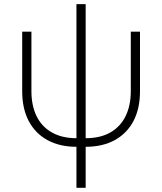

<svg xmlns="http://www.w3.org/2000/svg" viewBox="-20 -692 774 916"><path d="M344.7 8.3Q264.6 8.3 206.3 -23.7Q147.9 -55.7 116.9 -115Q85.9 -174.3 85.9 -256.8V-541H129.9V-257.3Q129.9 -188.5 154.3 -138.2Q178.7 -87.9 227.1 -60.3Q275.4 -32.7 344.7 -32.7H388.7Q459 -32.7 506.8 -60.3Q554.7 -87.9 579.3 -138.2Q604 -188.5 604 -257.3V-541H647.9V-256.8Q647.9 -174.3 616.9 -115Q585.9 -55.7 527.8 -23.7Q469.7 8.3 388.7 8.3ZM344.7 204.1V-672.4H388.7V204.1Z"/></svg>

Font: Inter 17pt ExtraLight
Style: Regular
Weight: 250
Version: Version 4.001;git-66647c0bb